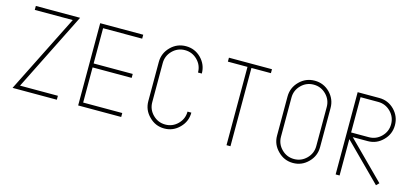

<svg xmlns="http://www.w3.org/2000/svg" viewBox="-57 -1085 3247 1504"><g transform="rotate(15 1566.0 -333.5)"><path d="M77 0 395 -635H87V-667H446L129 -32H436V0Z M641 -635V-349H958V-317H641V-32H958V0H609V-667H958V-635Z M1183 -52Q1131 -103 1131 -175V-492Q1131 -564 1183 -616Q1234 -667 1306 -667Q1378 -667 1429 -616Q1480 -564 1480 -492H1449Q1449 -551 1407 -593Q1365 -635 1306 -635Q1247 -635 1205 -593Q1163 -551 1163 -492V-175Q1163 -116 1205 -74Q1247 -32 1306 -32Q1365 -32 1407 -74Q1449 -116 1449 -175H1480Q1480 -103 1429 -52Q1378 0 1306 0Q1234 0 1183 -52Z M2002 -667V-635H1844V0H1812V-635H1653V-667Z M2473 -616Q2524 -564 2524 -492V-175Q2524 -103 2473 -52Q2422 0 2350 0Q2278 0 2227 -52Q2175 -103 2175 -175V-492Q2175 -564 2227 -616Q2278 -667 2350 -667Q2422 -667 2473 -616ZM2493 -492Q2493 -551 2451 -593Q2409 -635 2350 -635Q2291 -635 2249 -593Q2207 -551 2207 -492V-175Q2207 -116 2249 -74Q2291 -32 2350 -32Q2409 -32 2451 -74Q2493 -116 2493 -175Z M3046 -22 3024 0 2729 -295V0H2697V-667H2872Q2944 -667 2995 -616Q3046 -564 3046 -492Q3046 -420 2995 -369Q2944 -317 2872 -317H2751ZM2729 -349H2872Q2931 -349 2973 -391Q3015 -433 3015 -492Q3015 -551 2973 -593Q2931 -635 2872 -635H2729Z"/></g></svg>

Font: Zector
Style: Regular
Weight: 400
Designer: GGBot
Version: 0.72